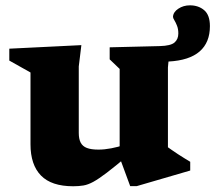

<svg xmlns="http://www.w3.org/2000/svg" viewBox="-20 -668 788 702"><path d="M268 -182Q268 -160 275 -146.5Q282 -133 297.8 -127Q313.5 -121 340 -121Q362 -121 387 -125.8Q412 -130.5 435 -138.5L446.5 -98Q400 -59 370.5 -36.5Q341 -14 321.2 -3.2Q301.5 7.5 284.8 10.2Q268 13 247.5 13Q168 13 129.8 -26.2Q91.5 -65.5 91.5 -140.5V-403L14 -446.5V-490L277.5 -503L268 -425ZM632 -545.5Q632 -562 627.2 -574Q622.5 -586 617.5 -594Q612.5 -602 612.5 -606.5Q613.5 -624 632 -636.2Q650.5 -648.5 674.5 -648.5Q705.5 -648.5 726.5 -630.8Q747.5 -613 747.5 -572.5Q747.5 -512.5 709.8 -479.8Q672 -447 596 -443L594 -421.5V-129.5Q599 -126 609 -119Q619 -112 631.2 -104Q643.5 -96 655.2 -88.8Q667 -81.5 675.5 -76.5V-44.5L480 12.5H456L417.5 -92V-416L381 -451V-495L564.5 -499.5Q604 -500.5 618 -512.5Q632 -524.5 632 -545.5Z"/></svg>

Font: Newsreader 9pt
Style: Bold
Weight: 700
Designer: Hugues Gentile
Foundry: Production Type
Version: Version 1.003